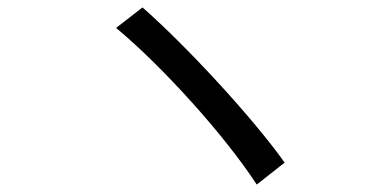

<svg xmlns="http://www.w3.org/2000/svg" viewBox="-20 -601 1040 516"><path d="M363 -581 292 -526C418 -421 584 -237 670 -105L745 -164C656 -289 477 -481 363 -581Z"/></svg>

Font: Noto Sans CJK TC Regular
Style: Regular
Weight: 400
Designer: Ryoko NISHIZUKA (kana & ideographs); Paul D. Hunt (Latin, Greek & Cyrillic); Wenlong ZHANG (bopomofo); Sandoll Communica
Foundry: Adobe Systems Incorporated
Version: Version 1.001;PS 1.001;hotconv 1.0.78;makeotf.lib2.5.61930